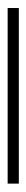

<svg xmlns="http://www.w3.org/2000/svg" viewBox="202 -136 70 515"><g transform="rotate(-90 237.5 121.0)"><path d="M2 136V106H473V136Z"/></g></svg>

Font: Tomorrow ExtraLight
Style: Regular
Weight: 275
Designer: Tony de Marco, Monica Rizzolli
Foundry: Just in Type
Version: Version 2.002